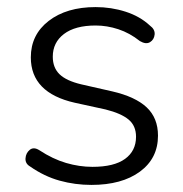

<svg xmlns="http://www.w3.org/2000/svg" viewBox="-20 -514 518 542"><path d="M238 8Q192 8 148.5 -4Q105 -16 65 -44Q51 -52 52 -67Q53 -82 64 -91Q75 -100 91 -90Q129 -65 166.5 -54Q204 -43 241 -43Q302 -43 333 -65.5Q364 -88 364 -128Q364 -159 343 -176.5Q322 -194 278 -205L191 -224Q67 -252 67 -352Q67 -416 117.5 -455Q168 -494 250 -494Q294 -494 334.5 -481Q375 -468 403 -442Q418 -431 416.5 -416.5Q415 -402 403.5 -395Q392 -388 375 -398Q346 -421 314 -431.5Q282 -442 250 -442Q192 -442 160.5 -418Q129 -394 129 -354Q129 -323 148 -304.5Q167 -286 209 -276L297 -256Q362 -241 394 -211Q426 -181 426 -131Q426 -67 375 -29.5Q324 8 238 8Z"/></svg>

Font: Chiron GoRound TC L
Style: Regular
Weight: 300
Designer: Ryoko NISHIZUKA 西塚涼子 (kana, bopomofo & ideographs); Paul D. Hunt (Latin, Greek & Cyrillic); Sandoll Communications 산돌커뮤니
Foundry: Adobe
Version: Version 1.000;hotconv 1.1.1;makeotfexe 2.6.0